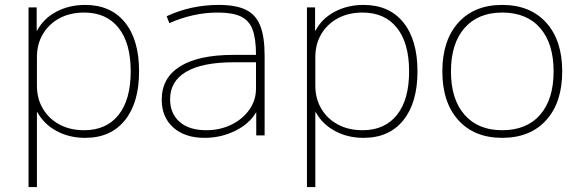

<svg xmlns="http://www.w3.org/2000/svg" viewBox="-20 -550 2352 780"><path d="M326 -530Q430 -530 487.5 -459Q545 -388 545 -260Q545 -133 487.5 -61.5Q430 10 326 10Q261 10 209.5 -18Q158 -46 132 -94H130V210H96V-520H129V-426H131Q157 -475 209 -502.5Q261 -530 326 -530ZM322 -499Q265 -499 222 -476Q179 -453 154.5 -412Q130 -371 130 -318V-202Q130 -149 154.5 -108Q179 -67 222 -44Q265 -21 322 -21Q412 -21 461.5 -83Q511 -145 511 -260Q511 -375 461.5 -437Q412 -499 322 -499Z M811 10Q731 10 684 -32Q637 -74 637 -145Q637 -234 712 -280.5Q787 -327 928 -327H1020Q1020 -393 1006 -430Q992 -467 958.5 -483Q925 -499 865 -499Q814 -499 764.5 -488Q715 -477 668 -456L657 -484Q706 -507 759 -518.5Q812 -530 868 -530Q938 -530 978.5 -510.5Q1019 -491 1037 -446Q1055 -401 1055 -325V0H1021V-93H1020Q993 -47 935.5 -18.5Q878 10 811 10ZM818 -21Q874 -21 920 -43.5Q966 -66 993 -104.5Q1020 -143 1020 -190V-297H930Q802 -297 736.5 -258.5Q671 -220 671 -147Q671 -89 709.5 -55Q748 -21 818 -21Z M1457 -530Q1561 -530 1618.5 -459Q1676 -388 1676 -260Q1676 -133 1618.5 -61.5Q1561 10 1457 10Q1392 10 1340.5 -18Q1289 -46 1263 -94H1261V210H1227V-520H1260V-426H1262Q1288 -475 1340 -502.5Q1392 -530 1457 -530ZM1453 -499Q1396 -499 1353 -476Q1310 -453 1285.5 -412Q1261 -371 1261 -318V-202Q1261 -149 1285.5 -108Q1310 -67 1353 -44Q1396 -21 1453 -21Q1543 -21 1592.5 -83Q1642 -145 1642 -260Q1642 -375 1592.5 -437Q1543 -499 1453 -499Z M2020 10Q1907 10 1842 -62Q1777 -134 1777 -260Q1777 -386 1842 -458Q1907 -530 2020 -530Q2134 -530 2199 -458Q2264 -386 2264 -260Q2264 -134 2199 -62Q2134 10 2020 10ZM2020 -21Q2120 -21 2174.5 -84Q2229 -147 2229 -260Q2229 -373 2174.5 -436Q2120 -499 2020 -499Q1922 -499 1867 -436Q1812 -373 1812 -260Q1812 -147 1867 -84Q1922 -21 2020 -21Z"/></svg>

Font: M PLUS 1 Thin ExtraLight
Style: Regular
Weight: 250
Version: Version 1.001